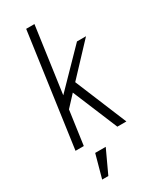

<svg xmlns="http://www.w3.org/2000/svg" viewBox="-242 -817 903 1105"><g transform="rotate(-30 210.0 -265.0)"><path d="M315 0 191 -298 112 -213 124 -300 359 -541H419L233 -343L375 0ZM37 0 142 -750H197L92 0ZM87 220 129 67H199L128 220Z"/></g></svg>

Font: Mohave Light
Style: Italic
Weight: 300
Italic angle: -8°
Designer: Gumpita Rahayu
Foundry: Tokotype
Version: Version 2.003